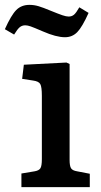

<svg xmlns="http://www.w3.org/2000/svg" viewBox="-50 -769 413 789"><path d="M38 0V-56L92 -65Q110 -68 116 -77.5Q122 -87 122 -115V-375Q122 -412 115.5 -423.5Q109 -435 86 -438L41 -445L48 -503L223 -512L236 -506V-112Q236 -87 242 -77.5Q248 -68 267 -65L319 -55V0ZM217 -616Q181 -616 126 -640Q89 -656 76 -660.5Q63 -665 54 -665Q41 -665 31.5 -657.5Q22 -650 8 -627L-30 -649Q-4 -707 17 -728Q38 -749 71 -749Q90 -749 108.5 -743.5Q127 -738 158 -725Q190 -712 206 -706.5Q222 -701 232 -701Q245 -701 254 -708.5Q263 -716 276 -739L314 -716Q288 -658 267.5 -637Q247 -616 217 -616Z"/></svg>

Font: Literata 12pt Medium
Style: Regular
Weight: 500
Designer: Latin by Veronika Burian and Jose Scaglione. Greek by Irene Vlachou. Cyrillic by Vera Evstafieva.
Foundry: TypeTogether
Version: Version 3.002